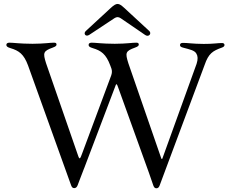

<svg xmlns="http://www.w3.org/2000/svg" viewBox="-20 -954 1202 991"><path d="M392.4 -28.8 413 -82.4 414.8 -86.6 577.4 -514.9C580.6 -521.3 582 -521 585.6 -513.8L588.8 -505.7L748.6 -62.5L771.3 3.2C775.2 13.5 779.5 18.1 787.6 17.8C795.1 17.8 800.4 13.1 804 3.2L838.8 -90.2L1036.2 -619C1056.5 -678.3 1077.8 -691.1 1124.6 -708.1C1133.2 -711.3 1138.5 -714.5 1138.8 -721.9C1138.5 -729 1132.8 -732.2 1125.7 -731.9C1106.2 -732.2 1078.8 -726.9 1031.2 -727.3C973 -727.6 947.4 -733 924.7 -732.6C915.1 -733 908.7 -729 909.1 -721.9C908.7 -714.8 913 -710.9 927.6 -707.4C958.1 -699.2 984.7 -694.2 993.6 -677.2C1001.1 -664.8 1002.5 -648.8 994.7 -624.6L818.2 -136C816.1 -131.7 814.6 -132.1 812.1 -137.4L642.4 -627.8C625.7 -681.5 626.8 -690.3 677.6 -708.5C692.8 -714.1 696.4 -718.4 696.4 -724.4C696.4 -730.8 691.8 -734 682.9 -733.7C663.4 -734 635.7 -728.3 572.4 -728C503.2 -728.3 475.1 -733.7 453.8 -733.7C443.2 -733.7 437.1 -729.8 437.5 -722.3C437.1 -715.2 441.8 -710.6 458.5 -705.6C502.5 -692.5 527.3 -674.7 549 -616.5L555.4 -599.1C558.9 -587.4 558.2 -576.7 554 -564.6L405.2 -165.1L397.7 -145.6C392.8 -133.5 388.8 -134.2 384.6 -146.3L217.7 -627.8C201 -681.5 202.4 -690.3 252.8 -708.5C268.1 -714.1 272 -718.4 271.7 -724.4C272 -730.8 267.4 -734 258.5 -733.7C239 -734 210.9 -728.3 148.1 -728C78.8 -728.3 50.4 -733.7 29.1 -733.7C18.8 -733.7 12.8 -729.8 12.8 -722.3C12.8 -715.2 17.4 -710.6 33.7 -705.6C78.1 -692.5 103 -674.7 124.6 -616.5L329.5 -46.2L346.9 2.1C350.5 12.4 355.1 17 363.3 17C371.1 17 377.1 11.7 380.7 2.1ZM422.9 -794C408.7 -780.9 421.9 -761.7 440.7 -774.1L570.7 -860.1C582 -867.5 592 -867.5 603.3 -859.7L729.8 -773.1C748.2 -760.7 764.2 -781.2 750.4 -794L621.1 -913.4C593 -938.9 583.1 -941.8 552.2 -913.4Z"/></svg>

Font: Margiela Serif Text
Style: Regular
Weight: 400
Designer: Andreas Faust, Stefan Endress
Version: Version 1.002;FEAKit 1.0